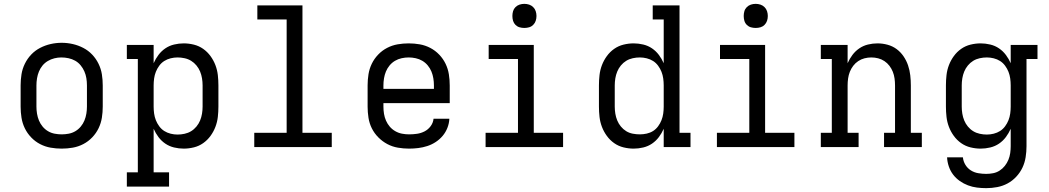

<svg xmlns="http://www.w3.org/2000/svg" viewBox="-20 -763 5440 996"><path d="M300 8Q271 8 242.5 3Q214 -2 188 -15.5Q162 -29 141.5 -50.5Q121 -72 108.5 -98Q96 -124 91.5 -152.5Q87 -181 87 -210V-320Q87 -349 91.5 -377.5Q96 -406 109 -432.5Q122 -459 142 -480Q162 -501 188 -514.5Q214 -528 242.5 -534.5Q271 -541 300 -541Q329 -541 357.5 -534.5Q386 -528 412 -514.5Q438 -501 458 -480Q478 -459 491 -432.5Q504 -406 508.5 -377.5Q513 -349 513 -320V-210Q513 -181 508.5 -152.5Q504 -124 491.5 -98Q479 -72 458.5 -50.5Q438 -29 412 -15.5Q386 -2 357.5 3Q329 8 300 8ZM300 -66Q318 -66 336.5 -69.5Q355 -73 371 -82.5Q387 -92 399 -106.5Q411 -121 418 -138Q425 -155 428 -173.5Q431 -192 431 -210V-320Q431 -339 428 -357.5Q425 -376 417.5 -393Q410 -410 398 -424.5Q386 -439 370 -448Q354 -457 335.5 -461Q317 -465 298 -465Q280 -465 262 -460.5Q244 -456 228 -446.5Q212 -437 200.5 -423Q189 -409 182 -392Q175 -375 172 -356.5Q169 -338 169 -320V-210Q169 -192 172 -173.5Q175 -155 182 -138Q189 -121 201 -106.5Q213 -92 229 -82.5Q245 -73 263.5 -69.5Q282 -66 300 -66Z M638 205V131H695V-457H638V-530H777V-435Q787 -458 802 -478Q817 -498 837.5 -512Q858 -526 883 -532Q908 -538 933 -538Q959 -538 985.5 -531.5Q1012 -525 1034 -509.5Q1056 -494 1072 -472Q1088 -450 1097.5 -425Q1107 -400 1110 -373.5Q1113 -347 1113 -320V-210Q1113 -183 1110 -156.5Q1107 -130 1097.5 -105Q1088 -80 1072 -58Q1056 -36 1034 -20.5Q1012 -5 985.5 1.5Q959 8 933 8Q908 8 883 2Q858 -4 837.5 -18Q817 -32 802 -52Q787 -72 777 -95V131H857V205ZM901 -65Q919 -65 937.5 -69Q956 -73 971.5 -82.5Q987 -92 999 -106.5Q1011 -121 1018 -138Q1025 -155 1028 -173.5Q1031 -192 1031 -210V-320Q1031 -338 1028 -356.5Q1025 -375 1018 -392Q1011 -409 999 -423.5Q987 -438 971.5 -447.5Q956 -457 937.5 -461Q919 -465 901 -465Q883 -465 865 -460.5Q847 -456 832 -446.5Q817 -437 806 -422Q795 -407 788.5 -390.5Q782 -374 779.5 -356Q777 -338 777 -320V-210Q777 -192 779.5 -174Q782 -156 788.5 -139.5Q795 -123 806 -108Q817 -93 832 -83.5Q847 -74 865 -69.5Q883 -65 901 -65Z M1299 0V-74H1467V-662H1315V-735H1549V-74H1701V0Z M2102 8Q2073 8 2044 3Q2015 -2 1989.5 -15.5Q1964 -29 1943 -50Q1922 -71 1909 -97Q1896 -123 1891.5 -152Q1887 -181 1887 -210V-320Q1887 -349 1891.5 -377.5Q1896 -406 1908.5 -432Q1921 -458 1941.5 -479.5Q1962 -501 1988 -514.5Q2014 -528 2042.5 -533Q2071 -538 2100 -538Q2129 -538 2157.5 -533Q2186 -528 2212 -514.5Q2238 -501 2258.5 -479.5Q2279 -458 2291.5 -432Q2304 -406 2308.5 -377.5Q2313 -349 2313 -320V-228H1969V-210Q1969 -191 1972 -172.5Q1975 -154 1982.5 -137Q1990 -120 2002 -106Q2014 -92 2030.5 -82.5Q2047 -73 2065.5 -69.5Q2084 -66 2102 -66Q2123 -66 2143.5 -69Q2164 -72 2182.5 -81.5Q2201 -91 2214 -108.5Q2227 -126 2229 -147H2311Q2310 -123 2301 -100Q2292 -77 2276.5 -58.5Q2261 -40 2240.5 -26.5Q2220 -13 2197 -5.5Q2174 2 2150 5Q2126 8 2102 8ZM2231 -302V-320Q2231 -338 2228 -356.5Q2225 -375 2218 -392Q2211 -409 2199 -423.5Q2187 -438 2171 -447.5Q2155 -457 2136.5 -461Q2118 -465 2100 -465Q2082 -465 2063.5 -461Q2045 -457 2029 -447.5Q2013 -438 2001 -423.5Q1989 -409 1982 -392Q1975 -375 1972 -356.5Q1969 -338 1969 -320V-302Z M2499 0V-74H2667V-457H2515V-530H2749V-74H2901V0ZM2700 -618Q2687 -618 2675 -621.5Q2663 -625 2654 -634Q2645 -643 2641.5 -655Q2638 -667 2638 -680Q2638 -693 2641.5 -705Q2645 -717 2654 -726Q2663 -735 2675 -739Q2687 -743 2700 -743Q2713 -743 2725 -739Q2737 -735 2746 -726Q2755 -717 2759 -705Q2763 -693 2763 -680Q2763 -667 2759 -655Q2755 -643 2746 -634Q2737 -625 2725 -621.5Q2713 -618 2700 -618Z M3267 8Q3241 8 3214.5 1.5Q3188 -5 3166 -20.5Q3144 -36 3128 -58Q3112 -80 3102.5 -105Q3093 -130 3090 -156.5Q3087 -183 3087 -210V-320Q3087 -347 3090 -373.5Q3093 -400 3102.5 -425Q3112 -450 3128 -472Q3144 -494 3166 -509.5Q3188 -525 3214.5 -531.5Q3241 -538 3267 -538Q3292 -538 3317 -532Q3342 -526 3362.5 -512Q3383 -498 3398 -478Q3413 -458 3423 -435V-662H3366V-735H3505V-74H3562V0H3423V-95Q3413 -72 3398 -52Q3383 -32 3362.5 -18Q3342 -4 3317 2Q3292 8 3267 8ZM3299 -66Q3317 -66 3335 -70Q3353 -74 3368 -83.5Q3383 -93 3394 -108Q3405 -123 3411.5 -139.5Q3418 -156 3420.5 -174Q3423 -192 3423 -210V-320Q3423 -338 3420.5 -356Q3418 -374 3411.5 -390.5Q3405 -407 3394 -422Q3383 -437 3368 -446.5Q3353 -456 3335 -460.5Q3317 -465 3299 -465Q3281 -465 3262.5 -461Q3244 -457 3228.5 -447.5Q3213 -438 3201 -423.5Q3189 -409 3182 -392Q3175 -375 3172 -356.5Q3169 -338 3169 -320V-210Q3169 -192 3172 -173.5Q3175 -155 3182 -138Q3189 -121 3201 -106.5Q3213 -92 3228.5 -82.5Q3244 -73 3262.5 -69.5Q3281 -66 3299 -66Z M3699 0V-74H3867V-457H3715V-530H3949V-74H4101V0ZM3900 -618Q3887 -618 3875 -621.5Q3863 -625 3854 -634Q3845 -643 3841.5 -655Q3838 -667 3838 -680Q3838 -693 3841.5 -705Q3845 -717 3854 -726Q3863 -735 3875 -739Q3887 -743 3900 -743Q3913 -743 3925 -739Q3937 -735 3946 -726Q3955 -717 3959 -705Q3963 -693 3963 -680Q3963 -667 3959 -655Q3955 -643 3946 -634Q3937 -625 3925 -621.5Q3913 -618 3900 -618Z M4238 0V-74H4295V-457H4238V-530H4377V-435Q4387 -458 4402 -478Q4417 -498 4437.5 -512Q4458 -526 4482.5 -532Q4507 -538 4532 -538Q4558 -538 4584 -531Q4610 -524 4631 -508.5Q4652 -493 4667 -471Q4682 -449 4690.5 -424Q4699 -399 4702 -372.5Q4705 -346 4705 -320V-74H4762V0H4566V-74H4623V-320Q4623 -338 4620.5 -356Q4618 -374 4611.5 -390.5Q4605 -407 4594 -421.5Q4583 -436 4568 -446Q4553 -456 4535.5 -460.5Q4518 -465 4500 -465Q4482 -465 4464.5 -460.5Q4447 -456 4432 -446Q4417 -436 4406 -421.5Q4395 -407 4388.5 -390.5Q4382 -374 4379.5 -356Q4377 -338 4377 -320V-74H4434V0Z M5096 213Q5072 213 5048 210Q5024 207 5001.5 198.5Q4979 190 4959 176Q4939 162 4924.5 143Q4910 124 4902 100.5Q4894 77 4893 53H4975Q4977 74 4988 92Q4999 110 5016.5 121Q5034 132 5055 135.5Q5076 139 5096 139Q5114 139 5132 135.5Q5150 132 5165.5 122Q5181 112 5192.5 97.5Q5204 83 5211 66Q5218 49 5220.5 31Q5223 13 5223 -5V-95Q5213 -72 5198 -52Q5183 -32 5162.5 -18Q5142 -4 5117 2Q5092 8 5067 8Q5041 8 5014.5 1.5Q4988 -5 4966 -20.5Q4944 -36 4928 -58Q4912 -80 4902.5 -105Q4893 -130 4890 -156.5Q4887 -183 4887 -210V-320Q4887 -347 4890 -373.5Q4893 -400 4902.5 -425Q4912 -450 4928 -472Q4944 -494 4966 -509.5Q4988 -525 5014.5 -531.5Q5041 -538 5067 -538Q5092 -538 5117 -532Q5142 -526 5162.5 -512Q5183 -498 5198 -478Q5213 -458 5223 -435V-530H5362V-457H5305V-5Q5305 24 5300.5 52.5Q5296 81 5284 106.5Q5272 132 5252 153.5Q5232 175 5207 188.5Q5182 202 5153.5 207.5Q5125 213 5096 213ZM5099 -65Q5117 -65 5135 -69.5Q5153 -74 5168 -83.5Q5183 -93 5194 -108Q5205 -123 5211.5 -139.5Q5218 -156 5220.5 -174Q5223 -192 5223 -210V-320Q5223 -338 5220.5 -356Q5218 -374 5211.5 -390.5Q5205 -407 5194 -422Q5183 -437 5168 -446.5Q5153 -456 5135 -460.5Q5117 -465 5099 -465Q5081 -465 5062.5 -461Q5044 -457 5028.5 -447.5Q5013 -438 5001 -423.5Q4989 -409 4982 -392Q4975 -375 4972 -356.5Q4969 -338 4969 -320V-210Q4969 -192 4972 -173.5Q4975 -155 4982 -138Q4989 -121 5001 -106.5Q5013 -92 5028.5 -82.5Q5044 -73 5062.5 -69Q5081 -65 5099 -65Z"/></svg>

Font: Iosevka Slab Extended
Style: Regular
Weight: 400
Width: 7
Monospace: yes
Designer: Belleve Invis
Foundry: Belleve Invis
Version: Version 11.1.1; ttfautohint (v1.8.3)